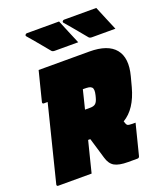

<svg xmlns="http://www.w3.org/2000/svg" viewBox="-192 -1044 994 1164"><g transform="rotate(-20 305.0 -462.0)"><path d="M329 -934Q346 -893 362 -854.5Q378 -816 395 -776H244Q230 -776 224 -783Q201 -811 183.5 -832Q166 -853 149 -873.5Q132 -894 111 -918Q107 -923 111 -928.5Q115 -934 121 -934ZM569 -934Q586 -893 602 -854.5Q618 -816 635 -776H484Q470 -776 464 -783Q441 -811 423.5 -832Q406 -853 389 -873.5Q372 -894 351 -918Q347 -923 351 -928.5Q355 -934 361 -934ZM199 0H-17Q-22 0 -24 -3.5Q-26 -7 -25 -11Q5 -133 36 -255Q67 -377 97 -499H72Q67 -499 65 -502.5Q63 -506 64 -510Q77 -560 88 -605.5Q99 -651 112 -700H439Q558 -700 605.5 -641.5Q653 -583 624 -473L607 -409Q572 -279 490 -231Q496 -209 503 -204Q510 -199 534 -199H555Q543 -150 530 -100Q517 -50 505 -1Q502 10 491 10H431Q372 10 343.5 -6.5Q315 -23 303 -65Q293 -99 283 -132.5Q273 -166 263 -199H249Q243 -174 236.5 -149.5Q230 -125 224 -100Q218 -75 211.5 -50Q205 -25 199 0ZM307 -430Q301 -406 294 -378H328Q351 -378 362.5 -388.5Q374 -399 381 -427L384 -439Q393 -476 381 -488Q374 -495 362.5 -497Q351 -499 328 -499H324Q320 -482 315.5 -464.5Q311 -447 307 -430Z"/></g></svg>

Font: Recursive Sn Lnr St XBk
Style: Italic
Weight: 1000
Italic angle: -15°
Version: Version 1.079;hotconv 1.0.112;makeotfexe 2.5.65598; ttfautoh